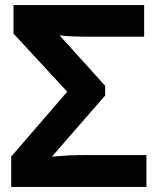

<svg xmlns="http://www.w3.org/2000/svg" viewBox="-20 -734 619 754"><path d="M24 0V-119L244 -374L33 -602V-714H546V-590H311Q291 -590 266.5 -591Q242 -592 214 -595L393 -397V-359L184 -119Q219 -122 248.5 -123.5Q278 -125 312 -125H555V0Z"/></svg>

Font: RS Noto Sans
Style: Bold
Weight: 700
Designer: Monotype Design Team
Foundry: Monotype Imaging Inc.
Version: Version 3.10